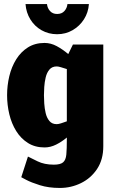

<svg xmlns="http://www.w3.org/2000/svg" viewBox="-20 -720 565 948"><path d="M260 -392Q237 -392 224 -376.5Q211 -361 205.5 -337.5Q200 -314 198.5 -290.5Q197 -267 197 -250Q197 -233 198.5 -209Q200 -185 205.5 -161.5Q211 -138 224 -122.5Q237 -107 260 -107Q268 -107 281 -111Q294 -115 310 -121V-379Q294 -384 281 -388Q268 -392 260 -392ZM118 53Q132 60 165.5 76.5Q199 93 246 93Q278 93 291.5 81.5Q305 70 307.5 43Q310 16 310 -30V-41Q285 -20 257 -6Q229 8 200 8Q153 8 118 -14Q83 -36 60 -73Q37 -110 26 -156Q15 -202 15 -250Q15 -298 26 -344Q37 -390 60 -427Q83 -464 118 -486Q153 -508 200 -508Q231 -508 260.5 -492Q290 -476 317 -453L340 -500H490V2Q490 68 459.5 114Q429 160 380 184Q331 208 276 208H275Q220 208 177 194.5Q134 181 109.5 168Q85 155 85 155ZM212 -700Q214 -680 227 -665.5Q240 -651 262 -651Q285 -651 298 -665.5Q311 -680 313 -700H419Q416 -658 394.5 -624.5Q373 -591 338.5 -571Q304 -551 262 -551Q220 -551 185.5 -570.5Q151 -590 130 -624Q109 -658 106 -700Z"/></svg>

Font: Epunda Sans Black
Style: Regular
Weight: 900
Designer: Simon Atzbach
Foundry: typofactur
Version: Version 2.204; ttfautohint (v1.8.4.7-5d5b)